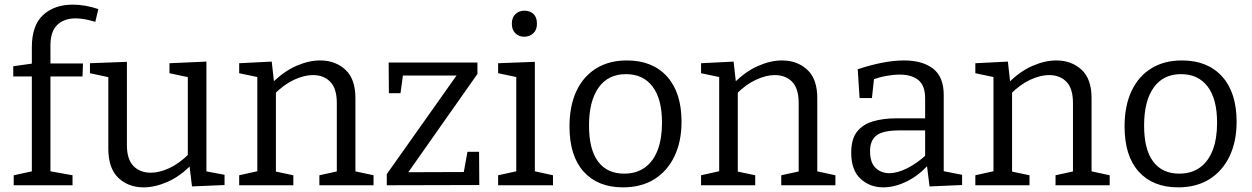

<svg xmlns="http://www.w3.org/2000/svg" viewBox="-20 -797 5386 826"><path d="M39 0V-43L127 -62L117 -50V-479L127 -468H37V-512L129 -525L117 -510V-594Q117 -688 165.5 -732.5Q214 -777 293 -777Q319 -777 346 -772.5Q373 -768 403 -758L390 -703Q367 -710 346 -714Q325 -718 305 -718Q256 -718 226.5 -690Q197 -662 197 -601V-510L184 -524H337L335 -468H187L197 -479V-51L187 -62L292 -43V0Z M598 9Q532 9 489 -32Q446 -73 446 -158V-477L456 -463L367 -482V-525L526 -531V-172Q526 -112 554 -83Q582 -54 629 -54Q666 -54 709 -74Q752 -94 794 -136L788 -118V-479L798 -463L709 -482V-525L868 -532V-49L856 -62L946 -45V-1L806 5L794 -94L805 -90Q756 -39 701.5 -15Q647 9 598 9Z M1009 0V-43L1099 -63L1087 -48V-478L1099 -463L1009 -482V-525L1149 -532L1160 -434L1149 -438Q1199 -489 1253.5 -513Q1308 -537 1357 -537Q1423 -537 1466.5 -496.5Q1510 -456 1509 -371V-48L1499 -62L1587 -43V0H1354V-43L1441 -62L1429 -47V-354Q1429 -416 1401 -445Q1373 -474 1326 -474Q1289 -474 1245.5 -454Q1202 -434 1160 -392L1167 -408V-47L1157 -61L1242 -43V0Z M2041 -144 2042 -1 1644 0V-48L1956 -489L1968 -472H1692L1716 -491L1703 -396H1653L1652 -528H2034V-479L1721 -34L1717 -56L1994 -57L1971 -33L1991 -144Z M2281 -51 2272 -62 2359 -43V0H2123V-43L2210 -62L2201 -51V-473L2209 -464L2123 -482V-525L2281 -531ZM2235 -639Q2212 -639 2197 -654Q2182 -669 2182 -695Q2182 -722 2197.5 -736.5Q2213 -751 2236 -751Q2260 -751 2275 -737Q2290 -723 2290 -695Q2290 -668 2274 -653.5Q2258 -639 2235 -639Z M2677 -537Q2787 -537 2849.5 -468Q2912 -399 2912 -273Q2912 -188 2881.5 -124.5Q2851 -61 2795 -26Q2739 9 2660 9Q2552 9 2491 -58.5Q2430 -126 2430 -253Q2430 -341 2459.5 -404.5Q2489 -468 2544.5 -502.5Q2600 -537 2677 -537ZM2673 -478Q2596 -478 2555 -420Q2514 -362 2514 -257Q2514 -154 2553 -102Q2592 -50 2665 -50Q2718 -50 2754.5 -76.5Q2791 -103 2809.5 -152Q2828 -201 2828 -269Q2828 -371 2787.5 -424.5Q2747 -478 2673 -478Z M2996 0V-43L3086 -63L3074 -48V-478L3086 -463L2996 -482V-525L3136 -532L3147 -434L3136 -438Q3186 -489 3240.5 -513Q3295 -537 3344 -537Q3410 -537 3453.5 -496.5Q3497 -456 3496 -371V-48L3486 -62L3574 -43V0H3341V-43L3428 -62L3416 -47V-354Q3416 -416 3388 -445Q3360 -474 3313 -474Q3276 -474 3232.5 -454Q3189 -434 3147 -392L3154 -408V-47L3144 -61L3229 -43V0Z M4040 -45 4027 -63 4119 -45V-1L3979 5L3967 -91L3974 -88Q3930 -40 3879 -15.5Q3828 9 3780 9Q3722 9 3682 -28Q3642 -65 3642 -140Q3642 -199 3667 -230.5Q3692 -262 3736 -275Q3780 -288 3838 -288H3969L3960 -278V-374Q3960 -429 3931 -452.5Q3902 -476 3851 -476Q3824 -476 3793.5 -470.5Q3763 -465 3729 -453L3741 -466L3731 -375H3678L3670 -499Q3727 -518 3777 -527.5Q3827 -537 3869 -537Q3949 -537 3994.5 -501.5Q4040 -466 4040 -388ZM3723 -147Q3723 -98 3746.5 -75Q3770 -52 3806 -52Q3841 -52 3883.5 -73.5Q3926 -95 3966 -132L3960 -111V-245L3969 -236H3850Q3779 -236 3751 -214.5Q3723 -193 3723 -147Z M4176 0V-43L4266 -63L4254 -48V-478L4266 -463L4176 -482V-525L4316 -532L4327 -434L4316 -438Q4366 -489 4420.5 -513Q4475 -537 4524 -537Q4590 -537 4633.5 -496.5Q4677 -456 4676 -371V-48L4666 -62L4754 -43V0H4521V-43L4608 -62L4596 -47V-354Q4596 -416 4568 -445Q4540 -474 4493 -474Q4456 -474 4412.5 -454Q4369 -434 4327 -392L4334 -408V-47L4324 -61L4409 -43V0Z M5065 -537Q5175 -537 5237.5 -468Q5300 -399 5300 -273Q5300 -188 5269.5 -124.5Q5239 -61 5183 -26Q5127 9 5048 9Q4940 9 4879 -58.5Q4818 -126 4818 -253Q4818 -341 4847.5 -404.5Q4877 -468 4932.5 -502.5Q4988 -537 5065 -537ZM5061 -478Q4984 -478 4943 -420Q4902 -362 4902 -257Q4902 -154 4941 -102Q4980 -50 5053 -50Q5106 -50 5142.5 -76.5Q5179 -103 5197.5 -152Q5216 -201 5216 -269Q5216 -371 5175.5 -424.5Q5135 -478 5061 -478Z"/></svg>

Font: Pack4
Style: Regular
Weight: 400
Version: Version 2.002